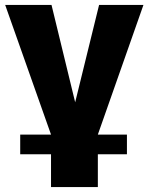

<svg xmlns="http://www.w3.org/2000/svg" viewBox="-20 -546 602 779"><path d="M187 213V80H62V0H187L1 -526H189L285 -131L382 -526H562L377 0H495V80H377V213Z"/></svg>

Font: Raleway-v4020 Black
Style: Regular
Weight: 900
Designer: Matt McInerney, Pablo Impallari, Rodrigo Fuenzalida
Foundry: Matt McInerney, Pablo Impallari, Rodrigo Fuenzalida
Version: Version 4.020;PS 004.020;hotconv 1.0.88;makeotf.lib2.5.64775